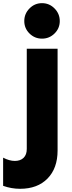

<svg xmlns="http://www.w3.org/2000/svg" viewBox="-86 -887 449 1205"><path d="M-66.4 102.5Q-27.3 123 7.3 123Q42 123 62 103.5Q82 84 82 47.9V-581.1H275.4V57.6Q275.4 168.9 212.4 233.4Q149.4 297.9 40 297.9Q-14.6 297.9 -66.4 279.3ZM99.1 -676.8Q66.4 -709 66.4 -754.9Q66.4 -800.8 99.1 -834Q131.8 -867.2 177.7 -867.2Q223.6 -867.2 256.3 -834Q289.1 -800.8 289.1 -754.9Q289.1 -709 256.3 -676.8Q223.6 -644.5 177.7 -644.5Q131.8 -644.5 99.1 -676.8Z"/></svg>

Font: GenEi M Gothic v2 Black
Style: Regular
Weight: 900
Version: Version 2.0